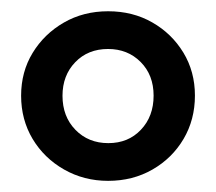

<svg xmlns="http://www.w3.org/2000/svg" viewBox="-20 -720 384 341"><path d="M172 -398.8Q129.1 -398.8 93.7 -419Q58.3 -439.2 37.9 -473.3Q17.5 -507.5 17.5 -550Q17.5 -592.5 38 -626.1Q58.5 -659.8 93.4 -679.9Q128.2 -700 172 -700Q215.8 -700 250.4 -680.2Q285 -660.5 305.6 -626.7Q326.2 -592.8 326.2 -550.2Q326.2 -507.5 306 -473.2Q285.8 -439 250.8 -418.9Q215.8 -398.8 172 -398.8ZM172.4 -465.8Q207.8 -465.8 230.2 -489.5Q252.8 -513.2 252.8 -550.2Q252.8 -586.8 229.8 -609.9Q206.8 -633 171.9 -633Q136.2 -633 113.6 -609.5Q91 -586 91 -549.9Q91 -513 114 -489.4Q137 -465.8 172.4 -465.8Z"/></svg>

Font: Outfit Thin
Style: Regular
Weight: 100
Designer: Rodrigo Fuenzalida
Foundry: fragTYPE
Version: Version 1.100;gftools[0.9.27]